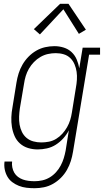

<svg xmlns="http://www.w3.org/2000/svg" viewBox="-20 -782 549 1015"><path d="M163 213Q141 213 120 210.5Q99 208 80 200.5Q61 193 45 181Q29 169 19 151.5Q9 134 5 113.5Q1 93 4 72H44Q42 87 45 102.5Q48 118 55.5 131Q63 144 75 153Q87 162 101 167Q115 172 131 174Q147 176 163 176Q183 176 203.5 171.5Q224 167 242.5 156Q261 145 276 128.5Q291 112 301 93Q311 74 317 54.5Q323 35 327 14L344 -93Q332 -70 314.5 -50.5Q297 -31 275 -17Q253 -3 228 2.5Q203 8 179 8Q153 8 128.5 0.5Q104 -7 85.5 -23.5Q67 -40 57 -63Q47 -86 43 -111Q39 -136 40 -162.5Q41 -189 46 -215L67 -345Q71 -370 78.5 -394Q86 -418 99 -440.5Q112 -463 130.5 -482Q149 -501 171.5 -514Q194 -527 218.5 -532.5Q243 -538 268 -538Q293 -538 317 -530.5Q341 -523 358.5 -506.5Q376 -490 385.5 -467.5Q395 -445 399 -421L417 -530H509V-493H451L366 20Q362 45 354.5 69Q347 93 334 116Q321 139 302 158Q283 177 260 190Q237 203 212 208Q187 213 163 213ZM198 -29Q218 -29 238.5 -33Q259 -37 277 -48Q295 -59 309.5 -75Q324 -91 334.5 -109.5Q345 -128 351 -147.5Q357 -167 360 -187L381 -317Q385 -338 386.5 -360Q388 -382 385 -402.5Q382 -423 374 -442Q366 -461 351.5 -475Q337 -489 317 -495Q297 -501 275 -501Q254 -501 233.5 -496.5Q213 -492 194 -481Q175 -470 159.5 -454Q144 -438 133 -419Q122 -400 116 -380Q110 -360 107 -339L85 -209Q82 -188 81 -166Q80 -144 83.5 -123.5Q87 -103 96 -84.5Q105 -66 120.5 -53Q136 -40 156.5 -34.5Q177 -29 198 -29ZM191 -600 159 -628 298 -762H342L434 -625L397 -603L315 -733Z"/></svg>

Font: Iosevka Slab Extralight
Style: Italic
Weight: 200
Italic angle: -9°
Monospace: yes
Designer: Belleve Invis
Foundry: Belleve Invis
Version: Version 11.1.1; ttfautohint (v1.8.3)